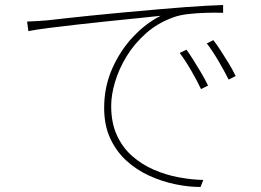

<svg xmlns="http://www.w3.org/2000/svg" viewBox="-20 -717 1040 765"><path d="M88 -631Q116 -632 135 -633.5Q154 -635 169 -636Q186 -638 231 -643Q276 -648 338.5 -654.5Q401 -661 472.5 -667.5Q544 -674 613 -680Q671 -685 717 -688.5Q763 -692 800.5 -694Q838 -696 869 -697V-666Q839 -667 802 -666Q765 -665 730 -661Q695 -657 671 -648Q609 -626 562.5 -585Q516 -544 485 -493.5Q454 -443 438.5 -391Q423 -339 423 -295Q423 -227 446 -177.5Q469 -128 507.5 -94.5Q546 -61 593.5 -40.5Q641 -20 692 -10.5Q743 -1 790 0L779 28Q731 28 678 17Q625 6 574.5 -17Q524 -40 483.5 -77Q443 -114 419 -166Q395 -218 395 -287Q395 -371 427 -443.5Q459 -516 510.5 -570.5Q562 -625 620 -654Q584 -650 529 -644.5Q474 -639 411.5 -632.5Q349 -626 287 -619Q225 -612 174 -605.5Q123 -599 93 -593ZM723 -519Q734 -504 749.5 -479.5Q765 -455 781 -428Q797 -401 809 -376L781 -362Q766 -394 742 -435.5Q718 -477 696 -506ZM830 -557Q842 -542 858 -517.5Q874 -493 890.5 -466Q907 -439 919 -414L891 -400Q875 -432 851 -473Q827 -514 804 -544Z"/></svg>

Font: Noto Sans JP Thin Thin
Style: Regular
Weight: 250
Version: Version 2.004-H2;hotconv 1.0.118;makeotfexe 2.5.65603